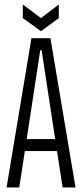

<svg xmlns="http://www.w3.org/2000/svg" viewBox="-20 -829 363 849"><path d="M9 0 119 -660H203L314 0H257L232 -161H90L65 0ZM158 -607 98 -214H224L164 -607ZM81 -809 161 -749 240 -809V-749L161 -691L81 -749Z"/></svg>

Font: Bricolage Grotesque 48pt Condensed ExtraLight
Style: Regular
Weight: 200
Width: 3
Designer: Mathieu Triay
Foundry: Atelier Triay
Version: Version 1.000; ttfautohint (v1.8.4.7-5d5b);gftools[0.9.32]